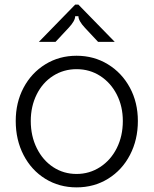

<svg xmlns="http://www.w3.org/2000/svg" viewBox="-20 -800 665 830"><path d="M48 -277Q48 -357 82 -421Q116 -485 176 -522Q236 -559 311 -559Q386 -559 446.5 -522Q507 -485 541.5 -421Q576 -357 576 -277Q576 -196 542 -130.5Q508 -65 447.5 -27.5Q387 10 311 10Q236 10 176 -27Q116 -64 82 -129.5Q48 -195 48 -277ZM511 -277Q511 -340 485 -391Q459 -442 413.5 -471.5Q368 -501 311 -501Q255 -501 209.5 -472Q164 -443 138.5 -391.5Q113 -340 113 -277Q113 -212 139 -159.5Q165 -107 210 -77.5Q255 -48 311 -48Q367 -48 413 -78Q459 -108 485 -160Q511 -212 511 -277ZM148 -619 305 -780H319L476 -619H404L347 -680Q319 -710 319 -730H305Q305 -710 277 -680L220 -619Z"/></svg>

Font: Open Sauce Sans Light
Style: Regular
Weight: 300
Designer: Alfredo Marco Pradil
Foundry: Creative Sauce Fz LLC
Version: Version 1.477